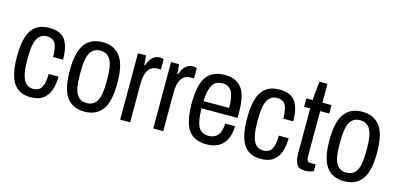

<svg xmlns="http://www.w3.org/2000/svg" viewBox="-64 -1066 3050 1469"><g transform="rotate(15 1461.5 -331.5)"><path d="M215 12Q121 12 78 -55Q35 -122 35 -263Q35 -410 80.5 -474Q126 -538 218 -538Q309 -538 345.5 -486Q382 -434 382 -330H303Q303 -404 284.5 -437.5Q266 -471 217 -471Q187 -471 164.5 -453.5Q142 -436 130 -394.5Q118 -353 118 -280V-244Q118 -55 216 -55Q265 -55 284.5 -90Q304 -125 304 -196H382Q382 -140 367 -92.5Q352 -45 315.5 -16.5Q279 12 215 12Z M641 12Q549 12 501 -52Q453 -116 453 -263Q453 -410 501 -474Q549 -538 641 -538Q734 -538 782 -474Q830 -410 830 -263Q830 -116 782 -52Q734 12 641 12ZM641 -56Q696 -56 721.5 -100Q747 -144 747 -246V-280Q747 -382 721.5 -426.5Q696 -471 641 -471Q587 -471 561.5 -426.5Q536 -382 536 -280V-246Q536 -144 561.5 -100Q587 -56 641 -56Z M923 0V-526H987L993 -450H999Q1012 -491 1035.5 -514.5Q1059 -538 1095 -538Q1113 -538 1125 -533V-451H1096Q1053 -451 1027.5 -415.5Q1002 -380 1002 -306V0Z M1185 0V-526H1249L1255 -450H1261Q1274 -491 1297.5 -514.5Q1321 -538 1357 -538Q1375 -538 1387 -533V-451H1358Q1315 -451 1289.5 -415.5Q1264 -380 1264 -306V0Z M1607 12Q1509 12 1464 -53Q1419 -118 1419 -263Q1419 -411 1465.5 -474.5Q1512 -538 1612 -538Q1698 -538 1742.5 -482Q1787 -426 1787 -290V-245H1502Q1502 -146 1525.5 -100.5Q1549 -55 1607 -55Q1654 -55 1679.5 -85Q1705 -115 1707 -179H1785Q1783 -87 1737.5 -37.5Q1692 12 1607 12ZM1502 -302H1705Q1705 -392 1682 -431.5Q1659 -471 1609 -471Q1551 -471 1527.5 -426.5Q1504 -382 1502 -302Z M2038 12Q1944 12 1901 -55Q1858 -122 1858 -263Q1858 -410 1903.5 -474Q1949 -538 2041 -538Q2132 -538 2168.5 -486Q2205 -434 2205 -330H2126Q2126 -404 2107.5 -437.5Q2089 -471 2040 -471Q2010 -471 1987.5 -453.5Q1965 -436 1953 -394.5Q1941 -353 1941 -280V-244Q1941 -55 2039 -55Q2088 -55 2107.5 -90Q2127 -125 2127 -196H2205Q2205 -140 2190 -92.5Q2175 -45 2138.5 -16.5Q2102 12 2038 12Z M2391 12Q2337 12 2321 -20.5Q2305 -53 2305 -102V-459H2257V-526H2306L2320 -675H2384V-526H2456V-459H2384V-102Q2384 -78 2390.5 -67Q2397 -56 2415 -56H2456V-3Q2423 12 2391 12Z M2698 12Q2606 12 2558 -52Q2510 -116 2510 -263Q2510 -410 2558 -474Q2606 -538 2698 -538Q2791 -538 2839 -474Q2887 -410 2887 -263Q2887 -116 2839 -52Q2791 12 2698 12ZM2698 -56Q2753 -56 2778.5 -100Q2804 -144 2804 -246V-280Q2804 -382 2778.5 -426.5Q2753 -471 2698 -471Q2644 -471 2618.5 -426.5Q2593 -382 2593 -280V-246Q2593 -144 2618.5 -100Q2644 -56 2698 -56Z"/></g></svg>

Font: Archivo Condensed
Style: Regular
Weight: 400
Width: 3
Designer: Hector Gatti
Foundry: Omnibus-Type
Version: Version 2.001; ttfautohint (v1.8.3)